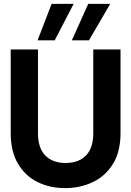

<svg xmlns="http://www.w3.org/2000/svg" viewBox="-20 -954 674 986"><path d="M314 12Q236 12 173 -19Q110 -50 72.5 -113Q35 -176 35 -271V-700H175V-270Q175 -194 212.5 -155.5Q250 -117 317 -117Q384 -117 421.5 -155.5Q459 -194 459 -270V-700H599V-271Q599 -176 560.5 -113Q522 -50 457 -19Q392 12 314 12ZM349 -747 433 -934H546L437 -747ZM173 -747 245 -934H358L261 -747Z"/></svg>

Font: Host Grotesk Black
Style: Regular
Weight: 900
Designer: Doğukan Karapınar based on Poppins by Indian Type Foundry, Jonny Pinhorn
Foundry: Element Type
Version: Version 1.000; ttfautohint (v1.8.4.7-5d5b);gftools[0.9.33]